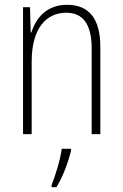

<svg xmlns="http://www.w3.org/2000/svg" viewBox="-20 -559 511 800"><path d="M259 -539C174 -539 129 -483 111 -424H108L105 -529H76V0H112V-303C112 -440 172 -506 256 -506C323 -506 362 -462 362 -356V0H398V-364C398 -485 348 -539 259 -539ZM276 70V61H237C233 102 209 178 195 212V221H215C243 176 264 117 276 70Z"/></svg>

Font: Noto Sans Bengali Condensed ExtraLight
Style: Regular
Weight: 200
Width: 3
Designer: Joana Ranito - Universal Thirst; Jelle Bosma - Monotype Design Team
Foundry: Universal Thirst ehf.
Version: Version 3.000